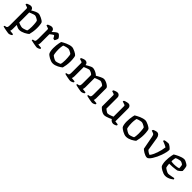

<svg xmlns="http://www.w3.org/2000/svg" viewBox="393 -2042 3783 3783"><g transform="rotate(45 2285.0 -150.0)"><path d="M197.2 200Q189.2 200 166.4 196.7Q143.6 193.5 115.7 188.3Q87.7 183.1 62.9 177.6Q38.1 172 26.4 168Q26.4 159.5 29.6 153.5Q32.9 147.4 35.9 143.6L63.5 138.9Q79.8 136.1 89.7 121.8Q99.5 107.5 99.5 60.9V-399.9Q99.5 -408.1 96.3 -414.8Q93.1 -421.5 83.9 -424.5L25.6 -444.6Q27.6 -457.5 30.1 -463.9Q32.7 -470.4 36.5 -474Q52.8 -483.1 80.1 -491.6Q107.5 -500 123.7 -500Q151.5 -500 169.7 -482.7Q187.9 -465.4 188.9 -438.7Q206.1 -449.5 225.2 -460Q244.3 -470.5 264.2 -479.7Q284.2 -489 302.4 -494.5Q320.6 -500 336.2 -500Q353.2 -500 377 -492.1Q400.7 -484.2 425.3 -472.2Q449.8 -460.2 469.1 -447.3Q488.4 -434.5 495.6 -425.2Q504.4 -413.1 509.4 -385.9Q514.4 -358.7 516 -328.9Q517.6 -299 517.6 -276.7Q517.6 -221.5 509.6 -169.3Q501.6 -117.2 492.1 -85.4Q479.9 -74.4 458.5 -59.9Q437.1 -45.5 410 -31.7Q382.8 -17.9 352.5 -8.9Q322.2 0 292.9 0Q269.5 0 241.9 -11.3Q214.2 -22.6 190.5 -35.8V79.5Q190.5 100 186.6 115.2Q182.7 130.3 178.9 136.1L264.2 144.4Q266.2 146.4 268.6 152.5Q271 158.5 271 167Q265.7 174.6 251.8 182.1Q237.9 189.7 222.4 194.8Q207 200 197.2 200ZM302.1 -71.5Q316.1 -71.5 339.1 -78.2Q362 -84.8 383.5 -92.9Q405 -101 412 -105.2Q419.6 -123.6 423 -158.7Q426.3 -193.7 426.3 -222.8Q426.3 -256.1 424 -287.7Q421.8 -319.3 418.4 -343.5Q415 -367.6 410.8 -374.8Q406.9 -381.2 388.3 -393.1Q369.7 -404.9 347.3 -414.6Q324.8 -424.4 307.4 -424.4Q299.5 -424.4 278.2 -417.4Q257 -410.5 232.8 -400.9Q208.7 -391.3 190.5 -383.3V-104.6Q207.4 -96.9 228 -89.1Q248.7 -81.2 269 -76.4Q289.3 -71.5 302.1 -71.5Z M780.7 0Q773 0 750.4 -3.3Q727.9 -6.5 700 -11.7Q672 -16.9 647.2 -22.4Q622.4 -28 610.6 -32Q610.6 -39.5 613.9 -46.2Q617.2 -52.8 620 -56.4L647.7 -61.1Q658.7 -63.1 666.6 -69.9Q674.5 -76.6 678.8 -92.9Q683 -109.1 683 -139.1V-399.9Q683 -408.1 679.8 -414.8Q676.6 -421.5 667.4 -424.5L609.1 -444.6Q610.9 -457.3 613.8 -464.2Q616.6 -471 620 -474Q636.3 -483.1 663.6 -491.6Q691 -500 707.2 -500Q735 -500 753.7 -480.8Q772.4 -461.5 772.4 -431.3V-421.7Q782.2 -430.5 796.2 -443.8Q810.3 -457.2 826 -470.1Q841.7 -483 856.9 -491.5Q872.1 -500 883.7 -500Q896 -500 909.3 -490.5Q922.5 -480.9 934.3 -467.1Q946.1 -453.3 953.6 -440.8Q961.1 -428.4 961.1 -422.9Q961.1 -418.1 955.9 -403.6Q950.7 -389 943.1 -373.4Q935.5 -357.8 927.7 -348.3Q916.4 -348.3 905.6 -351.6Q894.8 -354.9 889.2 -356.6Q883.5 -369.5 876 -382.8Q868.5 -396 862.2 -405Q856 -414 851.5 -414Q847.1 -414 835.8 -407.2Q824.5 -400.4 811.6 -390.9Q798.7 -381.5 788.2 -372.9Q777.6 -364.3 774 -360.9V-120.5Q774 -100 770.1 -84.8Q766.2 -69.7 762.4 -63.9L847.7 -55.6Q849.7 -53.6 852.5 -47.5Q855.2 -41.5 855.2 -33Q849.2 -25.4 835.3 -17.9Q821.4 -10.3 806 -5.2Q790.7 0 780.7 0Z M1224.8 0Q1198.9 0 1171.1 -9.9Q1143.3 -19.9 1118.2 -33.7Q1093.2 -47.5 1074.9 -61.4Q1056.6 -75.4 1050.2 -82.6Q1036.8 -99.1 1028.9 -137.4Q1021 -175.7 1021 -220.3Q1021 -260.5 1024.7 -297.3Q1028.3 -334.2 1034.3 -365.2Q1040.3 -396.2 1046.5 -417.2Q1061 -426.2 1086.2 -440.2Q1111.5 -454.3 1142.3 -467.7Q1173.1 -481.1 1205.7 -490.6Q1238.3 -500 1267.2 -500Q1285 -500 1309 -491.7Q1333 -483.5 1358 -471.5Q1382.9 -459.5 1401.8 -446.6Q1420.7 -433.7 1427.9 -424.5Q1435.9 -413.1 1440.5 -386.7Q1445.1 -360.2 1447.1 -330.4Q1449.1 -300.6 1449.1 -277.5Q1449.1 -221.3 1441.1 -169.3Q1433.1 -117.3 1423.7 -85.4Q1411.5 -74.6 1390.4 -60.2Q1369.4 -45.7 1342.5 -31.9Q1315.7 -18.1 1285.5 -9Q1255.3 0 1224.8 0ZM1237.9 -71.5Q1251.9 -71.5 1274.3 -78.2Q1296.6 -84.8 1316.5 -92.9Q1336.5 -101 1343.5 -105.2Q1351.2 -123.6 1354.6 -156.6Q1358.1 -189.6 1358.1 -219.7Q1358.1 -252.3 1355.7 -285.9Q1353.3 -319.5 1349.9 -344.8Q1346.5 -370 1342.3 -376.3Q1338.4 -382 1319.6 -393.5Q1300.8 -404.9 1277.5 -414.9Q1254.2 -424.9 1235.8 -424.9Q1223.9 -424.9 1201.5 -419.8Q1179 -414.8 1157.4 -407.8Q1135.7 -400.9 1125.2 -395.4Q1121.5 -385 1118.3 -364.5Q1115.1 -344.1 1113.1 -321Q1111.1 -297.9 1111.1 -277.3Q1111.1 -241.7 1114 -210.1Q1116.9 -178.5 1121 -156.8Q1125.1 -135.1 1128.8 -129Q1132.7 -125.1 1145.4 -115.4Q1158 -105.6 1174.7 -95.9Q1191.4 -86.1 1208.6 -78.8Q1225.8 -71.5 1237.9 -71.5Z M1712.6 0Q1704.9 0 1682.7 -3.3Q1660.6 -6.5 1633.3 -11.7Q1606 -16.9 1582 -22.5Q1558 -28.2 1546.2 -32.2Q1546.2 -39.7 1549.6 -46.4Q1553 -53 1555.5 -56.4L1583.3 -61.1Q1599.6 -63.9 1609.1 -78.4Q1618.6 -92.9 1618.6 -139.1V-399.9Q1618.6 -407.9 1615.5 -414.7Q1612.4 -421.5 1602.9 -424.5L1542.1 -444.6Q1544.1 -457.5 1546.6 -463.9Q1549.2 -470.4 1553 -474Q1569.3 -483.1 1596.6 -491.6Q1624 -500 1640.2 -500Q1668.7 -500 1688 -481.6Q1707.2 -463.1 1707.2 -434.4Q1730.5 -448.7 1756.7 -463.8Q1782.9 -479 1807.5 -489.5Q1832.1 -500 1849.6 -500Q1872.9 -500 1902.1 -489.9Q1931.3 -479.8 1957.7 -463.9Q1984.2 -448 2000 -430.5Q2017.3 -441 2039 -452.9Q2060.7 -464.8 2082.9 -475.4Q2105.1 -486 2124.3 -493Q2143.5 -500 2156.9 -500Q2179.2 -500 2207.2 -490.8Q2235.1 -481.5 2260.6 -466.4Q2286.2 -451.3 2302.6 -434.4Q2319 -417.5 2319 -401.5V-120.5Q2319 -98.5 2315.1 -83.7Q2311.2 -68.9 2308.2 -63.9L2391.1 -55.6Q2393.1 -53.6 2395.5 -47.5Q2397.9 -41.5 2397.9 -33Q2392.7 -25.4 2379.1 -17.9Q2365.6 -10.3 2350.2 -5.2Q2334.7 0 2325 0Q2317.2 0 2294.7 -3.3Q2272.1 -6.5 2244.6 -11.7Q2217 -16.9 2193 -22.5Q2169 -28.2 2157.2 -32.2Q2157.2 -41.3 2160.5 -47Q2163.7 -52.8 2166.5 -56.4L2193.5 -61.1Q2203.7 -63.1 2211.6 -69.1Q2219.5 -75 2224.2 -91.3Q2228.8 -107.6 2228.8 -139.1V-365.9Q2228.8 -375.9 2217.8 -386.2Q2206.7 -396.5 2190.5 -405.1Q2174.3 -413.7 2159.3 -419Q2144.3 -424.4 2136.4 -424.4Q2127.4 -424.4 2102.7 -416Q2078.1 -407.7 2052.8 -398Q2027.5 -388.3 2014.2 -382.6V-122Q2014.2 -100 2009.9 -84.8Q2005.6 -69.7 2001.9 -63.9L2085 -55.6Q2087 -52.6 2089.3 -46.7Q2091.6 -40.7 2091.6 -33Q2086.6 -25.4 2072.7 -17.9Q2058.7 -10.3 2043.4 -5.2Q2028.1 0 2017.3 0Q2009.3 0 1987.2 -3.3Q1965 -6.5 1938.2 -11.7Q1911.5 -16.9 1887.4 -22.5Q1863.4 -28.2 1851.6 -32.2Q1851.6 -39.5 1854.9 -46.2Q1858.2 -52.8 1861 -56.4L1888 -61.1Q1905 -63.9 1914.1 -78.9Q1923.3 -93.8 1923.3 -139.1V-365.9Q1923.3 -375.9 1911.8 -386.2Q1900.4 -396.5 1883.7 -405.1Q1867 -413.7 1851.6 -419Q1836.2 -424.4 1828.3 -424.4Q1821.3 -424.4 1805.2 -419.5Q1789.1 -414.7 1770.2 -407.3Q1751.3 -400 1734.6 -393.3Q1718 -386.5 1709.7 -383.3V-122Q1709.7 -102.3 1705.7 -86.8Q1701.7 -71.2 1697.2 -63.9L1780.4 -55.6Q1782.4 -52.6 1784.6 -47Q1786.9 -41.5 1786.9 -33Q1781.9 -25.4 1767.9 -17.9Q1753.8 -10.3 1738.5 -5.2Q1723.2 0 1712.6 0Z M2665 4.2Q2641.2 4.2 2615 -7Q2588.7 -18.3 2565.8 -35Q2542.9 -51.6 2528.5 -67.3Q2514.1 -83 2514.1 -92.5V-399.9Q2514.1 -408.1 2510.9 -414.8Q2507.7 -421.5 2498.5 -424.5L2440.2 -444.6Q2442 -457.3 2444.8 -464.2Q2447.7 -471 2451 -474Q2467.4 -483.1 2494.6 -491.6Q2521.9 -500 2538.3 -500Q2566.1 -500 2585.6 -479.5Q2605 -459 2605 -429.8V-119.8Q2615.8 -110.1 2631.2 -98.1Q2646.6 -86 2663.5 -76.7Q2680.4 -67.3 2692.5 -67.3Q2705.2 -67.3 2727.2 -73.3Q2749.2 -79.2 2773.3 -88.7Q2797.3 -98.1 2816.3 -106.4V-399.9Q2816.3 -408.1 2812.5 -414.9Q2808.8 -421.7 2799.8 -424.5L2732.1 -447.2Q2733.4 -457.5 2736.1 -464.7Q2738.9 -471.8 2741.5 -474Q2752.2 -479.6 2771.1 -485.6Q2790 -491.7 2809.8 -495.8Q2829.5 -500 2840.4 -500Q2868 -500 2887.6 -479.6Q2907.2 -459.2 2907.2 -429.8V-66.2L2980.1 -57.9Q2982.4 -54.7 2985 -48.2Q2987.7 -41.8 2987.7 -33.7Q2981.7 -25.2 2967.2 -17.6Q2952.8 -10.1 2936.6 -5Q2920.4 0 2909.3 0Q2883.2 0 2858.8 -14.7Q2834.4 -29.3 2825.2 -49.6Q2804 -37.1 2774.5 -24.8Q2745.1 -12.5 2715.6 -4.2Q2686.1 4.2 2665 4.2Z M3269.8 0Q3243.9 0 3216.1 -9.9Q3188.3 -19.9 3163.2 -33.7Q3138.2 -47.5 3119.9 -61.4Q3101.6 -75.4 3095.2 -82.6Q3081.8 -99.1 3073.9 -137.4Q3066 -175.7 3066 -220.3Q3066 -260.5 3069.7 -297.3Q3073.3 -334.2 3079.3 -365.2Q3085.3 -396.2 3091.5 -417.2Q3106 -426.2 3131.2 -440.2Q3156.5 -454.3 3187.3 -467.7Q3218.1 -481.1 3250.7 -490.6Q3283.3 -500 3312.2 -500Q3330 -500 3354 -491.7Q3378 -483.5 3403 -471.5Q3427.9 -459.5 3446.8 -446.6Q3465.7 -433.7 3472.9 -424.5Q3480.9 -413.1 3485.5 -386.7Q3490.1 -360.2 3492.1 -330.4Q3494.1 -300.6 3494.1 -277.5Q3494.1 -221.3 3486.1 -169.3Q3478.1 -117.3 3468.7 -85.4Q3456.5 -74.6 3435.4 -60.2Q3414.4 -45.7 3387.5 -31.9Q3360.7 -18.1 3330.5 -9Q3300.3 0 3269.8 0ZM3282.9 -71.5Q3296.9 -71.5 3319.3 -78.2Q3341.6 -84.8 3361.5 -92.9Q3381.5 -101 3388.5 -105.2Q3396.2 -123.6 3399.6 -156.6Q3403.1 -189.6 3403.1 -219.7Q3403.1 -252.3 3400.7 -285.9Q3398.3 -319.5 3394.9 -344.8Q3391.5 -370 3387.3 -376.3Q3383.4 -382 3364.6 -393.5Q3345.8 -404.9 3322.5 -414.9Q3299.2 -424.9 3280.8 -424.9Q3268.9 -424.9 3246.5 -419.8Q3224 -414.8 3202.4 -407.8Q3180.7 -400.9 3170.2 -395.4Q3166.5 -385 3163.3 -364.5Q3160.1 -344.1 3158.1 -321Q3156.1 -297.9 3156.1 -277.3Q3156.1 -241.7 3159 -210.1Q3161.9 -178.5 3166 -156.8Q3170.1 -135.1 3173.8 -129Q3177.7 -125.1 3190.4 -115.4Q3203 -105.6 3219.7 -95.9Q3236.4 -86.1 3253.6 -78.8Q3270.8 -71.5 3282.9 -71.5Z M3850 0Q3827.2 0 3801.2 -9.4Q3775.2 -18.9 3751.9 -32.8Q3728.6 -46.7 3711 -60.3Q3693.5 -73.8 3686.3 -82L3633.2 -361Q3629.5 -377.5 3623.1 -398.4Q3616.7 -419.2 3595.6 -426.5L3543 -445.4Q3543.3 -456.5 3546.9 -463.9Q3550.6 -471.3 3552.4 -473.8Q3563.1 -479.6 3579.3 -485.6Q3595.5 -491.7 3611.5 -495.8Q3627.5 -500 3635.8 -500Q3668.8 -500 3691 -475.3Q3713.2 -450.6 3719.7 -409.4L3764.7 -130Q3771.4 -123.3 3784 -112.3Q3796.7 -101.3 3814.5 -91.1Q3832.2 -81 3851 -75.2Q3871.2 -99.7 3890.5 -138.3Q3909.8 -176.9 3925.7 -222.3Q3941.6 -267.7 3952.4 -314.3Q3963.3 -361 3968.4 -401.7Q3959.8 -408.5 3942.7 -417Q3925.5 -425.5 3906.1 -434Q3886.7 -442.4 3869.6 -449Q3852.4 -455.5 3843.4 -458.3Q3844.6 -467 3847.4 -474.5Q3850.2 -481.9 3853.7 -485.5Q3863.7 -490.2 3881.6 -493.1Q3899.5 -496 3919.6 -498Q3939.7 -500 3954 -500Q3965.4 -500 3982.8 -490.2Q4000.2 -480.4 4017.5 -466.4Q4034.8 -452.4 4046.3 -439.7Q4057.8 -427 4057.8 -420.5Q4057.8 -388.2 4048 -344.9Q4038.2 -301.5 4021.6 -254.4Q4004.9 -207.2 3983.4 -162Q3961.8 -116.8 3938.5 -80.3Q3915.3 -43.7 3892.4 -21.8Q3869.5 0 3850 0Z M4361.5 0Q4334.5 0 4305.5 -10Q4276.5 -20.1 4250.6 -34.5Q4224.8 -49 4206.9 -62Q4189 -75 4184.2 -81.8Q4171 -98.5 4163 -137.3Q4155 -176.1 4155 -219.6Q4155 -260.8 4158.7 -298.4Q4162.3 -336 4168.3 -366.8Q4174.3 -397.5 4180.5 -417.2Q4194.5 -426.2 4219.3 -440.1Q4244 -454 4274.6 -467.5Q4305.1 -480.9 4337.2 -490.5Q4369.3 -500 4398 -500Q4414 -500 4438.5 -489.1Q4463 -478.2 4485.5 -463.8Q4507.9 -449.5 4515.9 -438.5Q4522.1 -430.5 4526.7 -408.3Q4531.4 -386 4534.1 -360Q4536.9 -333.9 4536.5 -313Q4526.1 -298.2 4511.4 -284.7Q4496.6 -271.3 4481.9 -261.2Q4467.3 -251 4457.2 -245.5Q4447.2 -242.5 4416.2 -238Q4385.1 -233.5 4341 -230Q4296.9 -226.5 4246.1 -226.5Q4247.9 -193.6 4253 -164.8Q4258.1 -136 4262.8 -129Q4266.9 -124.9 4280.6 -115.6Q4294.3 -106.4 4311.3 -96.5Q4328.4 -86.6 4345.2 -79.5Q4362.1 -72.3 4372.8 -72.3Q4385 -72.3 4405.4 -75.3Q4425.9 -78.3 4448.5 -82.4Q4471 -86.5 4489.9 -90.5Q4508.7 -94.5 4517.7 -96.5Q4521.7 -93 4526 -86.3Q4530.2 -79.5 4530.5 -70.1Q4510.5 -54.1 4483.8 -37.7Q4457 -21.2 4425.7 -10.6Q4394.5 0 4361.5 0ZM4319.1 -283.6Q4343.7 -283.6 4369.9 -286Q4396 -288.4 4417.9 -292.8Q4439.8 -297.2 4450.7 -303Q4451.2 -315.1 4449.4 -333.1Q4447.6 -351.1 4445.5 -367.2Q4443.4 -383.2 4440.7 -388.8Q4439 -393 4425.5 -401.7Q4411.9 -410.5 4396 -417.7Q4380 -424.9 4368.8 -424.9Q4359.1 -424.9 4336.5 -419.8Q4313.8 -414.8 4291.5 -407.8Q4269.2 -400.9 4259.2 -394.6Q4254.8 -382.7 4251.5 -364.9Q4248.3 -347 4246.7 -327.7Q4245.1 -308.5 4245.1 -292Q4256 -288 4277.5 -285.8Q4299 -283.6 4319.1 -283.6Z"/></g></svg>

Font: Texturina Medium
Style: Regular
Weight: 500
Designer: Guillermo Torres Carreño
Foundry: Omnibus-Type
Version: Version 1.003